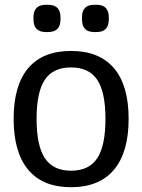

<svg xmlns="http://www.w3.org/2000/svg" viewBox="-20 -773 595 803"><path d="M37 -276Q37 -416 98 -488Q159 -560 277 -560Q395 -560 456.5 -488Q518 -416 518 -276Q518 -136 456.5 -63Q395 10 277 10Q159 10 98 -63Q37 -136 37 -276ZM421 -276Q421 -388 386.5 -439.5Q352 -491 277 -491Q202 -491 167.5 -439.5Q133 -388 133 -276Q133 -163 168 -111Q203 -59 277 -59Q352 -59 386.5 -111Q421 -163 421 -276ZM120 -691V-701Q120 -753 172 -753H181Q233 -753 233 -701V-691Q233 -639 181 -639H172Q120 -639 120 -691ZM323 -691V-701Q323 -753 374 -753H384Q435 -753 435 -701V-691Q435 -639 384 -639H374Q323 -639 323 -691Z"/></svg>

Font: Krub Medium
Style: Regular
Weight: 500
Designer: Ekaluck Peanpanawate
Foundry: Cadson Demak Co.,Ltd.
Version: Version 1.000; ttfautohint (v1.6)